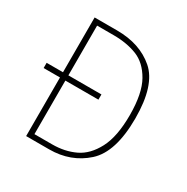

<svg xmlns="http://www.w3.org/2000/svg" viewBox="-156 -819 933 956"><g transform="rotate(30 310.5 -341.0)"><path d="M340 -367V-337H25V-367H119ZM248 -682Q380 -682 463 -610Q546 -538 546 -348Q546 -154 460.5 -77Q375 0 251 0H119V-682ZM245 -653H150V-29H252Q324 -29 382 -56.5Q440 -84 477 -154.5Q514 -225 514 -348Q514 -473 476 -540Q438 -607 379.5 -630Q321 -653 245 -653Z"/></g></svg>

Font: Firava
Style: Regular
Weight: 400
Designer: Carrois Corporate & Edenspiekermann AG
Foundry: Greg Finn Gibson
Version: Version 5.000